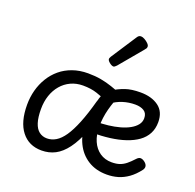

<svg xmlns="http://www.w3.org/2000/svg" viewBox="-145 -991 1184 1163"><g transform="rotate(20 446.5 -410.0)"><path d="M63 -214Q63 -263 75 -308Q87 -353 110.5 -391.5Q134 -430 168 -458.5Q202 -487 247 -503Q292 -519 346 -519Q392 -519 430 -512Q468 -505 503 -493Q538 -481 575 -466Q549 -410 534 -353Q519 -296 519 -238Q519 -186 536.5 -146Q554 -106 586.5 -83.5Q619 -61 663 -61Q693 -61 714.5 -68.5Q736 -76 755 -91.5Q774 -107 794 -129Q808 -145 821 -144.5Q834 -144 848 -133Q862 -122 864.5 -109.5Q867 -97 858 -84Q829 -46 797.5 -23.5Q766 -1 732 9Q698 19 660 19Q590 19 539 -13Q488 -45 460.5 -101.5Q433 -158 433 -229Q433 -280 440.5 -322Q448 -364 459.5 -399Q471 -434 483 -461L518 -393Q472 -413 433 -426Q394 -439 343 -439Q300 -439 264.5 -422.5Q229 -406 203.5 -376Q178 -346 164.5 -306Q151 -266 151 -218Q151 -165 162 -130.5Q173 -96 194.5 -79.5Q216 -63 245 -63Q275 -63 302.5 -79.5Q330 -96 355 -132.5Q380 -169 404.5 -229.5Q429 -290 453 -378L519 -368Q492 -262 463 -188.5Q434 -115 400 -69.5Q366 -24 326.5 -3.5Q287 17 239 17Q157 17 110 -43Q63 -103 63 -214ZM846 -386Q846 -344 829 -311.5Q812 -279 780 -256Q748 -233 703.5 -218Q659 -203 604.5 -196Q550 -189 488 -189V-260Q529 -260 568 -264.5Q607 -269 641.5 -278.5Q676 -288 702 -302.5Q728 -317 743 -336Q758 -355 758 -379Q758 -411 736 -425Q714 -439 679 -439Q638 -439 600 -427Q562 -415 530 -391L509 -468Q548 -492 587 -505.5Q626 -519 684 -519Q756 -519 801 -486Q846 -453 846 -386ZM475 -610Q464 -610 449 -622Q434 -634 434 -644Q434 -647 435 -650Q436 -653 440 -660L547 -824Q552 -832 557.5 -835.5Q563 -839 571 -839Q581 -839 594.5 -831.5Q608 -824 618.5 -813.5Q629 -803 629 -794Q629 -787 626.5 -782.5Q624 -778 617 -770L494 -623Q482 -610 475 -610Z"/></g></svg>

Font: Playwrite HU
Style: Regular
Weight: 400
Designer: Veronika Burian, José Scaglione
Foundry: TypeTogether
Version: Version 1.002